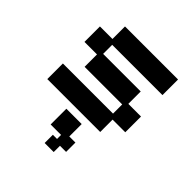

<svg xmlns="http://www.w3.org/2000/svg" viewBox="-192 -590 975 975"><g transform="rotate(45 296.0 -102.5)"><path d="M60 12V-100H420V-166H150V-255H60V-366H150V-456H531V-344H170V-279H440V-190H531V-77H440V12ZM280 251V192H310V163H235V50H345V139H389V206H345V251Z"/></g></svg>

Font: Pixelify Sans Medium
Style: Regular
Weight: 500
Designer: Stefie Justprince
Foundry: Typecalism Foundryline
Version: Version 1.000;February 13, 2025;FontCreator 15.0.0.3015 64-b